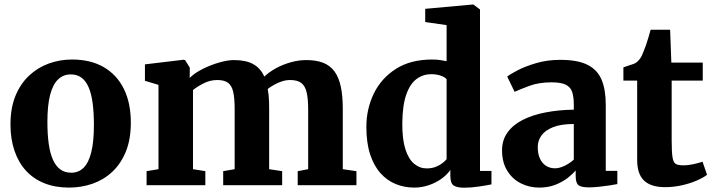

<svg xmlns="http://www.w3.org/2000/svg" viewBox="-20 -840 3240 871"><path d="M27.5 -275.5Q27.5 -350 50.2 -405.2Q73 -460.5 112 -497Q151 -533.5 201.2 -551.8Q251.5 -570 307 -570Q391 -570 450.5 -535.5Q510 -501 541.8 -437Q573.5 -373 573.5 -283.5Q573.5 -207.5 550.8 -152Q528 -96.5 489 -60.2Q450 -24 399.5 -6.5Q349 11 293.5 11Q231 11 181.8 -8.5Q132.5 -28 98.2 -65.2Q64 -102.5 45.8 -155.8Q27.5 -209 27.5 -275.5ZM303 -56.5Q337 -56.5 359.8 -79.5Q382.5 -102.5 394.2 -150.2Q406 -198 406 -272Q406 -327.5 400.5 -370.5Q395 -413.5 382.5 -443Q370 -472.5 350 -487.5Q330 -502.5 301 -502.5Q267 -502.5 243.2 -479.5Q219.5 -456.5 207.2 -409Q195 -361.5 195 -287Q195 -231 201 -188Q207 -145 220 -115.8Q233 -86.5 253.5 -71.5Q274 -56.5 303 -56.5Z M645 0V-63.5L699 -72.5V-455L637.5 -473.5V-548L813 -569L820 -567L841 -533L840.5 -486.5Q863 -509 899.5 -527.2Q936 -545.5 974.5 -556.5Q1013 -567.5 1041.5 -567.5Q1096 -567.5 1129 -549Q1162 -530.5 1179 -492.5Q1200.5 -513 1231.2 -530Q1262 -547 1298 -557.2Q1334 -567.5 1370 -567.5Q1415 -567.5 1446.5 -555Q1478 -542.5 1497.5 -515.8Q1517 -489 1526 -447.2Q1535 -405.5 1535 -347.5V-72.5L1597 -63.5V0H1330.5V-63.5L1378 -72.5V-343Q1378 -391.5 1371 -421.2Q1364 -451 1346.2 -464Q1328.5 -477 1296 -477Q1277.5 -477 1258.5 -470.8Q1239.5 -464.5 1223 -455Q1206.5 -445.5 1194.5 -436.5Q1197 -423.5 1198.5 -409Q1200 -394.5 1200.5 -379Q1201 -363.5 1201 -346.5V-72.5L1260 -63.5V0H992.5V-63.5L1044.5 -72.5V-346.5Q1044.5 -394 1038 -422.8Q1031.5 -451.5 1014.8 -464.2Q998 -477 965.5 -477Q933.5 -477 904.2 -462.2Q875 -447.5 855.5 -431.5V-72.5L911.5 -63.5V0Z M1859.5 11Q1814.5 11 1775.2 -5Q1736 -21 1706 -54.5Q1676 -88 1659 -140Q1642 -192 1642 -264.5Q1642 -346 1675.8 -415.5Q1709.5 -485 1776 -527.5Q1842.5 -570 1941 -570Q1958.5 -570 1975 -567.8Q1991.5 -565.5 2006 -562.5V-726L1909 -740V-800L2124 -819.5H2127.5L2157.5 -797V-64.5H2209.5V-3.5Q2187.5 1 2152.5 6.2Q2117.5 11.5 2085.5 11.5Q2054 11.5 2038.5 1.8Q2023 -8 2023 -42.5V-69Q2007 -46 1981.2 -28Q1955.5 -10 1924 0.5Q1892.5 11 1859.5 11ZM1915.5 -76Q1937.5 -76 1955 -82.5Q1972.5 -89 1985.5 -98.8Q1998.5 -108.5 2006 -118V-480.5Q1999 -490 1979.2 -496.8Q1959.5 -503.5 1936 -503.5Q1900 -503.5 1870.5 -482.2Q1841 -461 1823.5 -412.5Q1806 -364 1805 -281Q1804.5 -208.5 1819 -163.2Q1833.5 -118 1858.8 -97Q1884 -76 1915.5 -76Z M2426 11Q2381 11 2342.5 -8.5Q2304 -28 2280.8 -66Q2257.5 -104 2257.5 -158.5Q2257.5 -204.5 2282.2 -239Q2307 -273.5 2351.2 -296Q2395.5 -318.5 2454.8 -330Q2514 -341.5 2583 -342.5V-364.5Q2583 -400.5 2575.5 -423Q2568 -445.5 2546 -456Q2524 -466.5 2482 -466.5Q2424.5 -466.5 2381.5 -450.5Q2338.5 -434.5 2314.5 -423.5L2281 -492.5Q2293.5 -503 2328 -521Q2362.5 -539 2412.8 -553.8Q2463 -568.5 2522 -568.5Q2600.5 -568.5 2645.2 -546Q2690 -523.5 2709 -478.5Q2728 -433.5 2728 -364.5V-65H2780.5V-5Q2769 -2.5 2746.5 1Q2724 4.5 2698.2 7.2Q2672.5 10 2652 10Q2615.5 10 2603.5 -0.5Q2591.5 -11 2591.5 -42.5V-67Q2579 -51.5 2555.8 -33.2Q2532.5 -15 2500 -2Q2467.5 11 2426 11ZM2498 -76.5Q2518 -76.5 2542 -88.2Q2566 -100 2583 -116V-277.5Q2525 -277.5 2488.8 -263Q2452.5 -248.5 2436 -225Q2419.5 -201.5 2419.5 -173.5Q2419.5 -142.5 2429.2 -121Q2439 -99.5 2456.8 -88Q2474.5 -76.5 2498 -76.5Z M2997 9Q2933 9 2901.8 -20.8Q2870.5 -50.5 2870.5 -114V-474.5H2808V-534.5Q2820 -539 2832.2 -542.8Q2844.5 -546.5 2854.8 -550.2Q2865 -554 2871.5 -560.5Q2878.5 -567 2883.2 -573.5Q2888 -580 2892.2 -588.8Q2896.5 -597.5 2900.5 -609Q2906 -622 2911.5 -638.2Q2917 -654.5 2922.2 -672Q2927.5 -689.5 2931.5 -705H3020L3025.5 -556H3168V-474.5H3027V-203.5Q3027 -151 3030.8 -126.8Q3034.5 -102.5 3045.8 -96.2Q3057 -90 3079 -90Q3102.5 -90 3127 -95.5Q3151.5 -101 3167 -106.5L3187.5 -47Q3170 -33.5 3139.8 -20.5Q3109.5 -7.5 3072.5 0.8Q3035.5 9 2997 9Z"/></svg>

Font: Merriweather ExtraBold
Style: Regular
Weight: 800
Version: Version 2.100